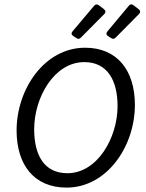

<svg xmlns="http://www.w3.org/2000/svg" viewBox="-20 -855 674 886"><path d="M318.4 -688.5 332 -679.7C339.8 -673.8 346.7 -674.8 353.5 -681.6L461.9 -791C468.8 -797.9 467.8 -806.6 460 -812.5L435.5 -831.1C427.7 -836.9 419.9 -835 414.1 -828.1L314.5 -710C307.6 -701.2 309.6 -694.3 318.4 -688.5ZM478.5 -688.5 492.2 -679.7C500 -673.8 506.8 -674.8 513.7 -681.6L622.1 -791C628.9 -797.9 627.9 -806.6 620.1 -812.5L595.7 -831.1C587.9 -836.9 580.1 -835.9 574.2 -828.1L475.6 -710C468.8 -701.2 469.7 -694.3 478.5 -688.5ZM56.6 -252.9C56.6 -92.8 138.7 10.7 287.1 10.7C472.7 10.7 602.5 -178.7 602.5 -371.1C602.5 -530.3 520.5 -634.8 373 -634.8C185.5 -634.8 56.6 -444.3 56.6 -252.9ZM522.5 -365.2C522.5 -219.7 429.7 -55.7 291 -55.7C184.6 -55.7 137.7 -137.7 137.7 -258.8C137.7 -404.3 229.5 -568.4 369.1 -568.4C474.6 -568.4 522.5 -485.4 522.5 -365.2Z"/></svg>

Font: Ed Sans Neue
Style: Italic
Weight: 400
Italic angle: -11°
Designer: Stephen Hutchings
Version: Version 1.004;PS 001.004;hotconv 1.0.88;makeotf.lib2.5.64775